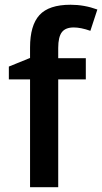

<svg xmlns="http://www.w3.org/2000/svg" viewBox="-20 -785 428 805"><path d="M339.8 -452.1H224.1V0H106V-452.1H17.1V-505.9L106 -542V-585.9Q106 -678.7 145.5 -721.9Q185.1 -765.1 275.9 -765.1Q333.5 -765.1 388.2 -745.1L358.9 -655.8Q318.8 -669.9 289.1 -669.9Q254.4 -669.9 239.3 -649.9Q224.1 -629.9 224.1 -584V-541H339.8Z"/></svg>

Font: Droid Sans TV
Style: Bold
Weight: 600
Version: Version 1.00